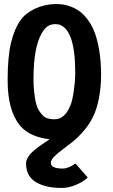

<svg xmlns="http://www.w3.org/2000/svg" viewBox="-20 -679 558 946"><path d="M254.9 -659.2Q273.9 -659.2 292 -656.5Q310.1 -653.8 333 -644.8Q356 -635.7 375.2 -621.1Q394.5 -606.4 413.8 -580.1Q433.1 -553.7 446.5 -518.8Q460 -483.9 468.8 -431.6Q477.5 -379.4 478 -315.9V-310.5Q478 -250 467.5 -195.6Q457 -141.1 439.5 -106Q421.9 -68.4 393.3 -35.2Q364.7 -2 337.6 19.8Q310.5 41.5 285.6 59.8Q260.7 78.1 245.6 94Q230.5 109.9 230.5 123.5Q230.5 151.4 289.1 151.4Q317.4 151.4 351.6 126.5L412.1 195.3Q394.5 214.4 356.7 230.7Q318.8 247.1 284.2 247.1Q248.5 247.1 218.8 241.2Q189 235.4 163.3 222.2Q137.7 209 123 185.1Q108.4 161.1 108.4 127.9Q108.4 120.1 110.4 112.8Q112.3 105.5 116.7 98.1Q121.1 90.8 125.5 84.7Q129.9 78.6 138.2 71Q146.5 63.5 152.1 58.3Q157.7 53.2 168.9 45.2Q180.2 37.1 186.3 33Q192.4 28.8 205.3 19.8Q218.3 10.7 224.1 6.8Q180.2 2.9 140.9 -14.4Q101.6 -31.7 77.1 -62Q17.6 -136.2 17.6 -282.7Q17.6 -401.4 34.7 -470Q51.8 -538.6 81.1 -579.6Q106 -614.3 152.6 -636.2Q199.2 -658.2 254.9 -659.2ZM171.4 -135.3Q188 -108.9 204.3 -100.1Q220.7 -91.3 249 -91.3Q299.3 -91.3 326.7 -159.2Q335.9 -179.7 343 -227.1Q350.1 -274.4 350.6 -312.5V-320.8Q350.6 -434.1 328.6 -492.7Q303.2 -560.1 254.4 -560.1Q230.5 -560.1 214.8 -549.6Q199.2 -539.1 184.6 -513.2Q145 -443.4 145 -289.1Q145 -246.1 151.4 -201.4Q157.7 -156.7 171.4 -135.3Z"/></svg>

Font: Fantasque Sans Mono
Style: Bold
Weight: 700
Monospace: yes
Designer: Jany Belluz
Version: Version 1.8.0 ; ttfautohint (v1.8.2)